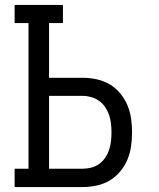

<svg xmlns="http://www.w3.org/2000/svg" viewBox="-20 -755 640 775"><path d="M39 0V-74H95V-662H39V-735H234V-662H178V-441H314Q342 -441 370 -435Q398 -429 422 -415Q446 -401 464.5 -379Q483 -357 494 -331Q505 -305 509 -277Q513 -249 513 -221Q513 -192 509 -164Q505 -136 494 -110Q483 -84 464.5 -62Q446 -40 422 -26Q398 -12 370 -6Q342 0 314 0ZM178 -74H314Q331 -74 348.5 -78.5Q366 -83 380.5 -93.5Q395 -104 405 -119Q415 -134 420.5 -150.5Q426 -167 428 -185Q430 -203 430 -221Q430 -238 428 -256Q426 -274 420.5 -290.5Q415 -307 405 -322Q395 -337 380.5 -347.5Q366 -358 348.5 -363Q331 -368 314 -368H178Z"/></svg>

Font: Iosevka HT Extended
Style: Regular
Weight: 400
Width: 7
Monospace: yes
Designer: Belleve Invis
Foundry: Belleve Invis
Version: Version 32.3.0; ttfautohint (v1.8.4)